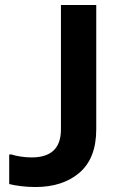

<svg xmlns="http://www.w3.org/2000/svg" viewBox="-20 -740 481 772"><path d="M17 -119H26Q40 -114 63 -110.5Q86 -107 107 -107Q225 -107 225 -219V-720H367V-220Q367 -104 300 -46Q233 12 122 12Q93 12 64.5 8.5Q36 5 17 0Z"/></svg>

Font: Kufam SemiBold
Style: Regular
Weight: 600
Designer: Wael Morcos, Artur Schmal
Foundry: Original Type
Version: Version 1.300; ttfautohint (v1.8.3)